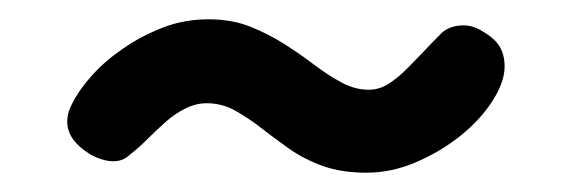

<svg xmlns="http://www.w3.org/2000/svg" viewBox="-20 -369 592 199"><path d="M196 -349Q220 -349 239 -341.5Q258 -334 274.5 -323.5Q291 -313 305.5 -302Q320 -291 334 -283.5Q348 -276 362 -276Q373 -276 382.5 -282Q392 -288 401 -297Q410 -306 419 -315.5Q428 -325 436 -333Q443 -341 456 -342.5Q469 -344 481 -336Q493 -329 498 -320.5Q503 -312 503 -300Q503 -284 490.5 -264.5Q478 -245 457.5 -228.5Q437 -212 411.5 -201Q386 -190 360 -190Q334 -190 314.5 -197Q295 -204 279.5 -215Q264 -226 250.5 -236.5Q237 -247 223.5 -254.5Q210 -262 194 -262Q183 -262 172 -256.5Q161 -251 151.5 -242.5Q142 -234 133 -225Q124 -216 115 -209Q110 -204 103.5 -202.5Q97 -201 88.5 -203Q80 -205 72 -210Q55 -221 51 -234Q47 -247 55 -262Q62 -276 75.5 -291Q89 -306 108 -319Q127 -332 149 -340.5Q171 -349 196 -349Z"/></svg>

Font: Fredoka Light
Style: Regular
Weight: 400
Version: Version 2.001